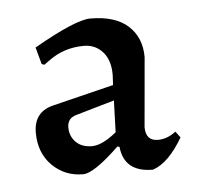

<svg xmlns="http://www.w3.org/2000/svg" viewBox="-34 -682 390 374"><g transform="rotate(-5 160.5 -495.0)"><path d="M266 -400C250 -400 242 -409 242 -427L254 -563C254 -588.3 245.7 -608.7 229 -624C212.3 -639.3 187.7 -647 155 -647C135.7 -647 98.7 -631.3 44 -600L53 -567L58 -565L68 -572C88 -587.3 111.3 -595 138 -595C152.7 -595 164.8 -589.7 174.5 -579C184.2 -568.3 189 -553.3 189 -534L188 -514L66 -484C42 -477.3 30 -460.8 30 -434.5C30 -408.2 38.2 -386.8 54.5 -370.5C70.8 -354.2 91 -346 115 -346C129 -346 152.7 -362 186 -394L190 -393C193.3 -359.7 213.7 -343 251 -343C271.7 -349.7 291.3 -369 310 -401L301 -413C289.7 -404.3 278 -400 266 -400ZM111 -462 187 -484 185 -422C166.3 -406.7 150.3 -399 137 -399C123.7 -399 113.2 -402.8 105.5 -410.5C97.8 -418.2 94 -427.8 94 -439.5C94 -451.2 99.7 -458.7 111 -462Z"/></g></svg>

Font: Alegreya SC
Style: Regular
Weight: 400
Designer: Juan Pablo del Peral
Foundry: Juan Pablo del Peral
Version: Version 1.003